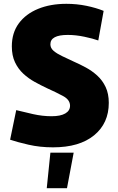

<svg xmlns="http://www.w3.org/2000/svg" viewBox="-20 -760 620 1006"><path d="M258 12Q189 12 128.5 -2Q68 -16 33 -28L65 -183Q104 -173 153.5 -162Q203 -151 250 -151Q297 -151 322 -165.5Q347 -180 347 -206Q347 -237 311 -256.5Q275 -276 226 -298Q194 -313 161.5 -331Q129 -349 102 -374Q75 -399 58.5 -434Q42 -469 42 -517Q42 -588 78.5 -637.5Q115 -687 179.5 -713.5Q244 -740 328 -740Q382 -740 433 -729.5Q484 -719 523 -703L495 -548Q467 -558 422 -567.5Q377 -577 335 -577Q244 -577 244 -528Q244 -508 261 -493.5Q278 -479 305.5 -466Q333 -453 365 -438Q397 -424 429.5 -406.5Q462 -389 489.5 -364Q517 -339 533.5 -304Q550 -269 550 -221Q550 -114 473 -51Q396 12 258 12ZM244 40H366L331 226H225Z"/></svg>

Font: Murecho Black
Style: Regular
Weight: 900
Designer: Neil Summerour
Foundry: Positype
Version: Version 1.010; ttfautohint (v1.8.3)